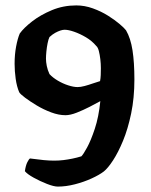

<svg xmlns="http://www.w3.org/2000/svg" viewBox="-20 -585 559 710"><path d="M194 105Q179 105 153.5 95Q128 85 104.5 72Q81 59 72 48Q75 27 81 15Q87 3 91 1Q120 5 141.5 7Q163 9 180 9Q198 9 214.5 7Q231 5 248 1.5Q265 -2 281 -7Q288 -14 302 -39.5Q316 -65 330.5 -108.5Q345 -152 351 -211Q335 -202 311.5 -190Q288 -178 264 -168.5Q240 -159 222 -159Q197 -159 169 -169.5Q141 -180 116 -195Q91 -210 73 -223.5Q55 -237 51 -244Q42 -265 38 -293.5Q34 -322 34 -349Q34 -383 39.5 -412.5Q45 -442 53 -461Q68 -482 99 -506Q130 -530 172 -547.5Q214 -565 262 -565Q293 -565 323.5 -554Q354 -543 379.5 -527Q405 -511 422.5 -496Q440 -481 446 -473Q463 -444 470 -399Q477 -354 477 -291Q477 -223 465 -165.5Q453 -108 435 -64.5Q417 -21 398 8Q379 37 364 49Q347 62 318.5 75Q290 88 257 96.5Q224 105 194 105ZM267 -263Q278 -263 293 -267Q308 -271 323.5 -276.5Q339 -282 350 -285Q352 -295 352.5 -307.5Q353 -320 353 -333Q353 -349 351 -366Q349 -383 345.5 -396.5Q342 -410 336 -415Q320 -434 298 -447Q276 -460 254.5 -467.5Q233 -475 219 -475Q212 -475 203 -472Q194 -469 184 -463.5Q174 -458 163 -448Q159 -440 156 -425Q153 -410 151.5 -394.5Q150 -379 150 -368Q150 -356 153 -341Q156 -326 163 -311Q175 -298 193.5 -287Q212 -276 232 -269.5Q252 -263 267 -263Z"/></svg>

Font: Texturina 12pt
Style: Bold
Weight: 700
Designer: Guillermo Torres Carreño
Foundry: Omnibus-Type
Version: Version 1.002